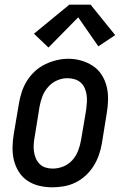

<svg xmlns="http://www.w3.org/2000/svg" viewBox="-20 -792 540 820"><path d="M203 8Q175 8 147.5 1.5Q120 -5 97.5 -20Q75 -35 60.5 -58Q46 -81 39.5 -107.5Q33 -134 33.5 -163Q34 -192 39 -221L61 -351Q65 -375 73 -399.5Q81 -424 95 -446.5Q109 -469 129 -487.5Q149 -506 173 -517.5Q197 -529 222 -535Q247 -541 272 -541Q301 -541 328 -533Q355 -525 377.5 -510Q400 -495 414.5 -472Q429 -449 435.5 -422.5Q442 -396 441.5 -367Q441 -338 436 -309L415 -179Q411 -155 402.5 -130.5Q394 -106 380 -83.5Q366 -61 346 -42.5Q326 -24 302.5 -12.5Q279 -1 253.5 3.5Q228 8 203 8ZM205 -72Q228 -72 250.5 -81Q273 -90 289 -108Q305 -126 313.5 -148Q322 -170 326 -193L348 -323Q350 -338 351 -354.5Q352 -371 350 -386Q348 -401 342 -415Q336 -429 325 -439Q314 -449 299 -453.5Q284 -458 268 -458Q245 -458 223.5 -448.5Q202 -439 186 -421Q170 -403 161.5 -381.5Q153 -360 149 -337L128 -207Q125 -192 124 -176Q123 -160 125 -145Q127 -130 133 -116Q139 -102 149.5 -91.5Q160 -81 174.5 -76.5Q189 -72 205 -72ZM187 -589 125 -648 276 -772H367L472 -642L400 -594L314 -718Z"/></svg>

Font: Iosevka Slab Medium
Style: Italic
Weight: 500
Italic angle: -9°
Monospace: yes
Designer: Belleve Invis
Foundry: Belleve Invis
Version: Version 11.1.0; ttfautohint (v1.8.3)